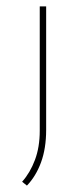

<svg xmlns="http://www.w3.org/2000/svg" viewBox="-20 -398 256 599"><path d="M64 181 49 169Q74 141 89 101Q104 61 104 10V-378H124V7Q124 65 108 108.5Q92 152 64 181Z"/></svg>

Font: Synthetic Thin
Style: Regular
Weight: 100
Designer: Santiago Orozco
Foundry: Typemade
Version: Version 2.000; ttfautohint (v1.8.4.7-5d5b)